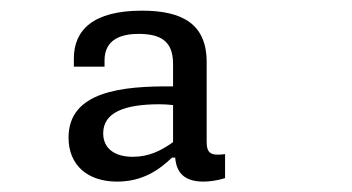

<svg xmlns="http://www.w3.org/2000/svg" viewBox="-20 -796 660 360"><path d="M246 -776C154.5 -776 118.5 -739.5 118.5 -686.5V-671H176V-683.5C176.5 -722.5 207.5 -732.5 240.5 -732.5C278.5 -732 304.5 -721.5 304.5 -676V-634C208 -635 108.5 -624.5 108.5 -538C108.5 -486.5 144 -455.5 199.5 -455.5C247.5 -455.5 278.5 -477.5 302.5 -500.5H308.5C310.5 -475 323 -455.5 361.5 -455.5C373 -455.5 387.5 -457.5 402 -462V-507C375 -503.5 367.5 -508.5 367.5 -530.5V-679.5C367.5 -751.5 321.5 -776 246 -776ZM173.5 -546C173.5 -585 213 -600.5 279 -600.5C287 -600.5 296 -600 304.5 -599V-529.5C281.5 -513 258.5 -502 229 -502C194.5 -502 173.5 -518 173.5 -546Z"/></svg>

Font: Monaspace Krypton Light
Style: Regular
Weight: 300
Designer: Riley Cran & the Lettermatic Team
Foundry: Lettermatic
Version: Version 1.101 (Monaspace Krypton)